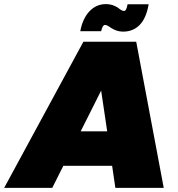

<svg xmlns="http://www.w3.org/2000/svg" viewBox="-70 -910 863 930"><path d="M488.8 0 473.1 -106.9H236.8L183.1 0H-49.8L334 -708H589.8L723.1 0ZM449.2 -273.9 419.9 -471.2 320.8 -273.9ZM419.9 -758.8H318.8Q330.1 -819.8 363 -855Q396 -890.1 442.9 -890.1Q448.7 -890.1 454.1 -889.6Q459.5 -889.2 464.6 -887.9Q469.7 -886.7 472.9 -886Q476.1 -885.3 481 -883.1Q485.8 -880.9 487.5 -880.1Q489.3 -879.4 494.6 -876.5Q500 -873.5 501 -873Q519.5 -856.9 530.8 -856.9Q542.5 -856.9 547.9 -889.2H649.9Q638.7 -822.3 606.9 -789.6Q575.2 -756.8 525.9 -756.8Q495.6 -756.8 467.8 -774.9Q465.3 -776.4 460.9 -779.5Q456.5 -782.7 453.6 -784.4Q450.7 -786.1 446.5 -787.6Q442.4 -789.1 438 -789.1Q426.8 -789.1 419.9 -758.8Z"/></svg>

Font: SVN-Poppins Black
Style: Italic
Weight: 900
Italic angle: -10°
Designer: Ninad Kale (Devanagari), Jonny Pinhorn (Latin)
Foundry: Indian Type Foundry
Version: Version 3.002 2017